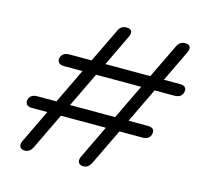

<svg xmlns="http://www.w3.org/2000/svg" viewBox="-104 -826 1011 954"><g transform="rotate(15 401.0 -349.0)"><path d="M794 -483Q794 -465 782.5 -454.5Q771 -444 749 -444H648L562 -265H660Q694 -265 694 -241Q694 -223 682.5 -212.5Q671 -202 649 -202H532L442 -15Q428 12 404 12Q390 12 382.5 5.5Q375 -1 375 -11Q375 -21 379 -29L462 -202H231L141 -15Q127 12 103 12Q89 12 81.5 5.5Q74 -1 74 -11Q74 -21 78 -29L161 -202H83Q63 -202 55 -211Q47 -220 49 -233Q55 -265 94 -265H191L277 -444H183Q163 -444 155 -453Q147 -462 149 -475Q155 -507 194 -507H307L392 -683Q405 -710 432 -710Q461 -710 461 -689Q461 -682 456 -670L378 -507H609L694 -683Q707 -710 734 -710Q762 -710 762 -689Q762 -682 757 -670L679 -507H760Q794 -507 794 -483ZM579 -444H347L261 -265H493Z"/></g></svg>

Font: Kodchasan
Style: Italic
Weight: 400
Italic angle: -10°
Version: Version 1.000; ttfautohint (v1.6)